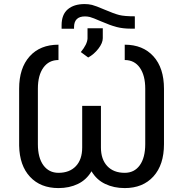

<svg xmlns="http://www.w3.org/2000/svg" viewBox="-20 -935 915 965"><path d="M606.9 -710.4Q698.2 -710.4 751.2 -651.9Q804.2 -593.3 804.2 -488.8V-210.4Q804.2 -106.9 751.2 -48.3Q698.2 10.3 606.9 10.3Q552.2 10.3 508.8 -10.5Q465.3 -31.2 439.9 -74.2Q414.6 -31.2 371.6 -10.5Q328.6 10.3 273.9 10.3Q183.6 10.3 130.9 -46.4Q78.1 -103 76.2 -203.1V-489.3Q76.2 -592.8 128.9 -651.6Q181.6 -710.4 273.9 -710.4V-633.3Q225.6 -633.3 198 -595Q170.4 -556.6 170.4 -489.7V-210.4Q170.4 -142.1 198.2 -104.2Q226.1 -66.4 273.9 -66.4Q329.6 -66.4 361.3 -99.9Q393.1 -133.3 393.1 -193.8V-402.8H487.3V-193.8Q487.3 -134.3 519 -100.3Q550.8 -66.4 606.9 -66.4Q655.3 -66.4 682.6 -104.5Q710 -142.6 710 -210.9V-489.3Q710 -555.7 682.9 -594.5Q655.8 -633.3 606.9 -633.3ZM657.7 -853V-791H636.7Q597.7 -791 565.9 -799.3Q534.2 -807.6 489.3 -827.1Q444.3 -846.7 431.6 -849.6Q418.9 -852.5 407.2 -852.5Q352.1 -852.5 352.1 -797.9V-790.5H289.6V-808.1Q289.6 -861.8 320.6 -888.2Q351.6 -914.6 405.3 -914.6Q424.8 -914.6 442.4 -910.4Q460 -906.2 506.6 -886.2Q553.2 -866.2 579.1 -859.6Q605 -853 657.7 -853ZM386.2 -673.3Q418.5 -712.4 419.9 -741.7V-793H496.6V-743.2Q496.6 -718.8 474.4 -690.2Q452.1 -661.6 423.3 -646Z"/></svg>

Font: Roboto
Style: Regular
Weight: 400
Designer: Google
Version: Version 2.001047; 2015